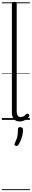

<svg xmlns="http://www.w3.org/2000/svg" viewBox="-20 -1292 342 2069"><path d="M192 17Q152 17 130 -8Q108 -33 108 -82V-1253Q108 -1263 114 -1267.5Q120 -1272 133 -1272Q147 -1272 153.5 -1267.5Q160 -1263 160 -1253V-94Q160 -63 170 -47Q180 -31 202 -31Q213 -31 223 -34Q233 -37 243 -44.5Q253 -52 263 -62Q269 -68 275.5 -68Q282 -68 289 -60Q294 -55 295.5 -48.5Q297 -42 293 -35Q282 -19 265.5 -7.5Q249 4 230 10.5Q211 17 192 17ZM148 278Q137 274 135.5 267.5Q134 261 141 248Q153 223 160 203Q167 183 170 160Q173 137 173 102Q173 91 179 84.5Q185 78 198 78Q213 78 220.5 86Q228 94 228 106Q228 133 222 161Q216 189 205.5 215.5Q195 242 180 266Q173 276 166 279.5Q159 283 148 278ZM0 747H302V757H0ZM0 -20H302V0H0ZM0 -505H302V-500H0ZM0 -1267H302V-1257H0Z"/></svg>

Font: Playwrite VN Guides
Style: Regular
Weight: 400
Designer: Veronika Burian, José Scaglione
Foundry: TypeTogether
Version: Version 1.003